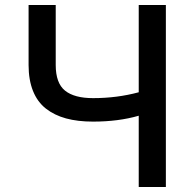

<svg xmlns="http://www.w3.org/2000/svg" viewBox="-20 -747 771 767"><path d="M94.2 -727.1H202.6V-487.3Q202.6 -415 239.7 -385Q276.9 -355 351.6 -355Q447.3 -355 534.2 -378.4V-727.1H642.6V0H534.2V-284.7Q453.1 -261.2 351.6 -261.2Q290.5 -261.2 243.9 -273.9Q197.3 -286.6 163.3 -313.2Q129.4 -339.8 111.8 -383.8Q94.2 -427.7 94.2 -487.3Z"/></svg>

Font: Interop Med
Style: Regular
Weight: 500
Designer: Rasmus Andersson, Google, Jang Haemin
Foundry: jhaemin
Version: Version 1.007